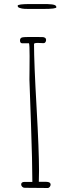

<svg xmlns="http://www.w3.org/2000/svg" viewBox="-20 -940 362 956"><path d="M239.3 -918Q228 -919.4 216.8 -919.7Q205.6 -919.9 188.5 -919.9H131.8Q68.8 -919.9 67.9 -911.6Q67.9 -908.2 70.3 -904.8Q73.2 -900.9 89.4 -897.5Q98.6 -895.5 121.1 -895.5H140.6H196.8Q259.8 -895.5 260.7 -903.8Q260.7 -909.7 255.9 -913.1Q251 -916.5 239.3 -918ZM85.4 -21.5Q85.4 -15.1 90.6 -10Q95.7 -4.9 103 -4.9Q140.1 -4.9 163.6 -4.4Q186.5 -3.9 218.3 -3.9Q223.1 -3.9 227.5 -9.3Q231.9 -14.6 231.9 -20.5Q231.9 -34.7 209.5 -34.7H173.3Q173.3 -49.3 173.8 -62Q174.3 -74.7 174.3 -89.8Q174.3 -190.4 162.1 -405.3Q149.4 -628.4 149.4 -719.7Q149.4 -722.2 150.9 -723.6Q151.9 -724.6 155.5 -725.3Q159.2 -726.1 162.6 -726.1H173.3Q179.2 -726.1 184.6 -725.6Q189.9 -725.1 197.3 -725.1Q202.6 -725.1 206.1 -730Q209.5 -734.9 209.5 -741.2Q209.5 -748 204.3 -751.7Q199.2 -755.4 191.4 -755.4Q168 -755.4 153.3 -755.9H125Q96.2 -755.9 87.9 -752.9Q79.6 -749 79.6 -738.8Q79.6 -724.6 90.3 -724.6H124.5Q127.4 -715.3 127.4 -661.1Q127.4 -623 127 -594.7L126.5 -543.9L129.9 -448.7L134.3 -323.7Q141.1 -129.9 141.1 -34.2H102.1Q85.4 -34.2 85.4 -21.5Z"/></svg>

Font: Amatica SC
Style: Regular
Weight: 400
Designer: Vernon Adams, Ben Nathan
Foundry: newtypography
Version: Version 2.001